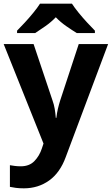

<svg xmlns="http://www.w3.org/2000/svg" viewBox="-20 -786 609 1046"><path d="M0 -546H163L266 -239Q274 -217 278 -193.5Q282 -170 284 -144H287Q290 -170 295.5 -193.5Q301 -217 308 -239L409 -546H569L338 70Q307 155 247.5 197.5Q188 240 110 240Q85 240 66.5 237.5Q48 235 34 232V114Q45 116 60.5 118Q76 120 93 120Q140 120 167.5 91.5Q195 63 208 23L217 -4ZM372 -766Q386 -744 408.5 -716.5Q431 -689 455 -663Q479 -637 497 -619V-606H398Q372 -622 341 -643.5Q310 -665 284 -692Q258 -665 228 -644Q198 -623 172 -606H73V-619Q92 -638 115.5 -663.5Q139 -689 161.5 -716.5Q184 -744 198 -766Z"/></svg>

Font: Noto Sans Tangsa
Style: Regular
Weight: 400
Designer: David Williams
Foundry: Google LLC
Version: Version 1.504